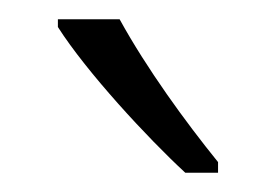

<svg xmlns="http://www.w3.org/2000/svg" viewBox="-20 -785 286 199"><path d="M104 -765H40V-757C70 -710 133 -642 172 -606H206V-617C172 -659 132 -714 104 -765Z"/></svg>

Font: Noto Sans Thai Looped ExtraCondensed Light
Style: Regular
Weight: 300
Width: 2
Designer: Sasikarn Vongin, Ben Mitchell
Foundry: The Fontpad Ltd
Version: Version 1.001